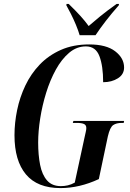

<svg xmlns="http://www.w3.org/2000/svg" viewBox="-20 -951 666 981"><path d="M289 10Q171 10 112.5 -60Q54 -130 54 -260Q54 -323 67.5 -388.5Q81 -454 109.5 -514Q138 -574 183 -621Q228 -668 291 -696Q354 -724 436 -724Q523 -724 568.5 -689Q614 -654 614 -606Q614 -571 582.5 -551Q551 -531 507 -531Q507 -614 488 -664Q469 -714 419 -714Q372 -714 333.5 -681.5Q295 -649 265.5 -595.5Q236 -542 216 -477.5Q196 -413 185.5 -346.5Q175 -280 175 -223Q175 -159 185 -108.5Q195 -58 220.5 -29Q246 0 291 0Q309 0 326.5 -4Q344 -8 362 -18L412 -249Q415 -264 418 -276Q421 -288 421 -297Q421 -312 409 -317.5Q397 -323 373 -323H352L355 -333H614L612 -323H602Q575 -323 558.5 -312Q542 -301 531 -254L485 -36Q386 10 289 10ZM387 -771Q380 -795 368 -824Q356 -853 342.5 -879.5Q329 -906 319 -924L320 -931H331Q368 -895 391.5 -869Q415 -843 433 -818Q458 -840 493 -868.5Q528 -897 576 -931H588L587 -924Q550 -882 521 -844.5Q492 -807 468 -771Z"/></svg>

Font: Noto Serif Display ExtraCondensed SemiBold
Style: Italic
Weight: 600
Width: 2
Italic angle: -12°
Designer: Monotype Design Team
Foundry: Monotype Imaging Inc.
Version: Version 2.009